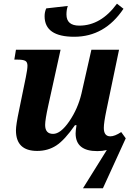

<svg xmlns="http://www.w3.org/2000/svg" viewBox="-20 -804 713 1034"><path d="M229 -758.8 345.2 -772Q337.9 -751.5 337.9 -726.1Q337.9 -666 407.2 -666Q523.4 -666 609.9 -784.2L645 -756.8Q543.9 -606 379.9 -606Q220.2 -606 220.2 -716.8Q220.2 -739.7 229 -758.8ZM392.1 -129.9H383.8Q328.1 -49.8 283.2 -20.5Q238.3 8.8 180.2 8.8Q65.9 8.8 65.9 -102.1Q65.9 -131.3 83 -211.9L119.1 -388.2Q127.9 -431.2 127.9 -450.2Q127.9 -470.2 115.7 -476.6Q103.5 -482.9 75.2 -482.9H57.1L65.9 -536.1H306.2L240.2 -236.8Q223.1 -159.2 223.1 -130.9Q223.1 -83 266.1 -83Q306.6 -83 353 -150.6Q399.4 -218.3 418.9 -300.8L472.2 -536.1H621.1L553.2 -210.9Q539.1 -143.1 539.1 -115.2Q539.1 -69.8 574.2 -69.8Q598.1 -69.8 632.8 -92.8L657.2 -59.1L534.2 210H426.8L555.2 3.9Q531.2 9.8 503.9 9.8Q387.2 9.8 387.2 -85.9Q387.2 -100.1 392.1 -129.9Z"/></svg>

Font: Droid Serif
Style: Bold Italic
Weight: 700
Italic angle: -12°
Designer: Monotype Design team
Foundry: Monotype Imaging Inc.
Version: Version 1.03